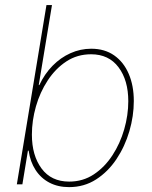

<svg xmlns="http://www.w3.org/2000/svg" viewBox="-20 -748 618 779"><path d="M260.3 11.2Q215.3 11.2 180.7 -6.8Q146 -24.9 124.3 -58.3Q102.5 -91.8 96.2 -136.7H93.3L70.8 0H48.3L168.5 -727.5H190.9L137.2 -402.8H139.6Q160.6 -447.8 193.1 -481Q225.6 -514.2 265.9 -532.2Q306.2 -550.3 350.1 -550.3Q404.8 -550.3 443.4 -523.2Q481.9 -496.1 502.4 -448.2Q522.9 -400.4 522.9 -337.9Q522.9 -277.3 504.9 -215.6Q486.8 -153.8 452.6 -102.5Q418.5 -51.3 369.9 -20Q321.3 11.2 260.3 11.2ZM260.7 -11.2Q316.4 -11.2 360.6 -40.5Q404.8 -69.8 436 -117.7Q467.3 -165.5 483.9 -223.1Q500.5 -280.8 500.5 -337.4Q500.5 -422.4 460.9 -475.1Q421.4 -527.8 349.6 -527.8Q293.5 -527.8 249.3 -498.8Q205.1 -469.7 173.6 -421.6Q142.1 -373.5 125.7 -315.9Q109.4 -258.3 109.4 -201.7Q109.4 -117.2 148.7 -64.2Q188 -11.2 260.7 -11.2Z"/></svg>

Font: Inter 16pt Thin
Style: Italic
Weight: 250
Italic angle: -9.3988°
Version: Version 4.001;git-66647c0bb